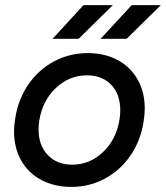

<svg xmlns="http://www.w3.org/2000/svg" viewBox="-20 -720 650 752"><path d="M35 -206Q35 -229 40 -259Q52 -333 92 -390.5Q132 -448 192.5 -480Q253 -512 323 -512Q390 -512 440.5 -485Q491 -458 519 -408.5Q547 -359 547 -295Q547 -273 542 -241Q530 -167 490 -109.5Q450 -52 390 -20Q330 12 260 12Q193 12 142 -15Q91 -42 63 -91.5Q35 -141 35 -206ZM131 -213Q131 -151 167 -113Q203 -75 263 -75Q331 -75 383 -124Q435 -173 448 -251Q451 -271 451 -288Q451 -351 415.5 -388Q380 -425 320 -425Q252 -425 199.5 -376Q147 -327 134 -249Q131 -230 131 -213ZM496 -700H610L476 -568H374ZM307 -700H422L288 -568H186Z"/></svg>

Font: Oak Sans Medium
Style: Italic
Weight: 500
Italic angle: -9.49998°
Foundry: Erik Kennedy, Walven
Version: Version 1.000